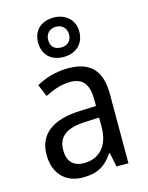

<svg xmlns="http://www.w3.org/2000/svg" viewBox="-122 -890 753 976"><g transform="rotate(-15 254.0 -402.0)"><path d="M256 -607C320 -607 365 -647 365 -712C365 -775 318 -814 256 -814C191 -814 148 -775 148 -711C148 -646 191 -607 256 -607ZM256 -657C220 -657 201 -677 201 -711C201 -744 224 -766 256 -766C289 -766 311 -744 311 -711C311 -677 288 -657 256 -657ZM261 -546C197 -546 138 -528 93 -502L120 -438C162 -460 206 -476 253 -476C316 -476 349 -443 349 -357V-324L269 -321C117 -316 42 -256 42 -149C42 -49 101 10 193 10C270 10 312 -17 352 -75H355L370 0H433V-364C433 -486 380 -546 261 -546ZM281 -260 349 -263V-213C349 -111 293 -59 216 -59C164 -59 130 -87 130 -149C130 -218 170 -256 281 -260Z"/></g></svg>

Font: Noto Sans Khmer UI SemiCondensed
Style: Regular
Weight: 400
Width: 4
Designer: Danh Hong and the Monotype Design Team
Foundry: Monotype Imaging Inc.
Version: Version 2.002